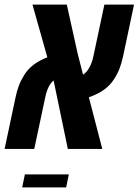

<svg xmlns="http://www.w3.org/2000/svg" viewBox="-45 -650 605 838"><path d="M540 -629.9 492.2 -404.3Q485.8 -375 477.3 -352.3Q468.8 -329.6 452.6 -304.2Q418.9 -251 342.8 -225.6L401.4 0H251L189 -298.8Q163.6 -278.3 152.8 -226.6L104.5 0H-24.9L22.9 -225.1Q28.8 -253.4 36.9 -275.1Q44.9 -296.9 60.1 -321.8Q90.8 -372.6 161.6 -399.9L96.7 -629.9H246.6L294.4 -414.1L317.4 -324.2Q349.1 -344.7 362.3 -402.8L410.6 -629.9ZM243.7 168H51.8L63.5 111.3H255.4Z"/></svg>

Font: Open Sans Hebrew Condensed
Style: Bold Italic
Weight: 700
Width: 3
Italic angle: -12°
Foundry: Ascender Corporation, Yanek Iontef
Version: Version 2.001;PS 002.001;hotconv 1.0.70;makeotf.lib2.5.58329